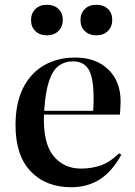

<svg xmlns="http://www.w3.org/2000/svg" viewBox="-20 -770 564 804"><path d="M278 14Q172 14 108.5 -52.5Q45 -119 45 -246Q45 -338 76.5 -401Q108 -464 164.5 -496.5Q221 -529 295 -529Q382 -529 433.5 -479Q485 -429 485 -346Q485 -331 484 -318Q483 -305 482 -290H164Q160 -171 203.5 -117.5Q247 -64 319 -64Q361 -64 399.5 -76.5Q438 -89 479 -128L488 -122Q449 -51 397.5 -18.5Q346 14 278 14ZM165 -306H370Q371 -317 371.5 -329.5Q372 -342 372 -357Q372 -444 351.5 -478.5Q331 -513 286 -513Q251 -513 225.5 -494Q200 -475 185 -429.5Q170 -384 165 -306ZM383 -622Q354 -622 335.5 -639.5Q317 -657 317 -686Q317 -714 335 -732Q353 -750 383 -750Q414 -750 432 -732.5Q450 -715 450 -687Q450 -658 431.5 -640Q413 -622 383 -622ZM176 -622Q147 -622 128.5 -639.5Q110 -657 110 -686Q110 -714 128 -732Q146 -750 176 -750Q207 -750 225 -732.5Q243 -715 243 -687Q243 -658 224.5 -640Q206 -622 176 -622Z"/></svg>

Font: Literata 72pt Medium
Style: Regular
Weight: 500
Designer: Latin by Veronika Burian and Jose Scaglione. Greek by Irene Vlachou. Cyrillic by Vera Evstafieva.
Foundry: TypeTogether
Version: Version 3.002